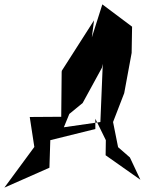

<svg xmlns="http://www.w3.org/2000/svg" viewBox="-53 -783 667 878"><path d="M431 -142 430 -73 589 39 541 -63 487 -110 464 -225 515 -357 549 -541 551 -661 415 -763 367 -612 377 -690 230 -460 229 -455 227 -249 83 -248 104 -111 -33 75 173 -16 177 -142 383 -193V-240ZM264 -262 325 -312 413 -473 417 -491 406 -225 239 -201Z"/></svg>

Font: Asimov Silicon
Style: Regular
Weight: 400
Designer: Google
Version: Version 2.000980; 2014